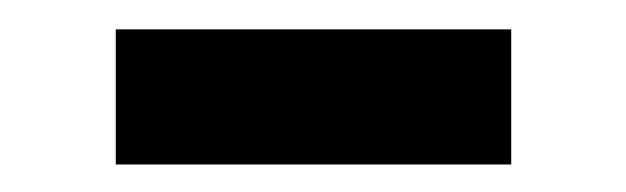

<svg xmlns="http://www.w3.org/2000/svg" viewBox="-20 -667 437 134"><path d="M60.8 -552.2V-646.5H336.8V-552.2Z"/></svg>

Font: Maven Pro
Style: Regular
Weight: 400
Designer: Joe Prince
Foundry: Joe Prince
Version: Version 2.103